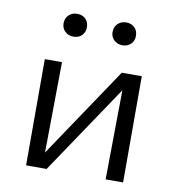

<svg xmlns="http://www.w3.org/2000/svg" viewBox="-72 -672 677 737"><g transform="rotate(10 266.5 -303.5)"><path d="M392 -348 158 0H78V-414H145L141 -61L378 -414H456V0H388ZM171 -607Q191 -607 203.5 -594.5Q216 -582 216 -562Q216 -543 203.5 -530.5Q191 -518 171 -518Q151 -518 138 -530.5Q125 -543 125 -562Q125 -582 138 -594.5Q151 -607 171 -607ZM362 -607Q382 -607 394.5 -594.5Q407 -582 407 -562Q407 -543 394.5 -530.5Q382 -518 362 -518Q342 -518 329 -530.5Q316 -543 316 -562Q316 -582 329 -594.5Q342 -607 362 -607Z"/></g></svg>

Font: QiushuiShotai Bright
Style: Regular
Weight: 400
Designer: Christian Thalmann (Catharsis Fonts)
Version: Version 1.250;